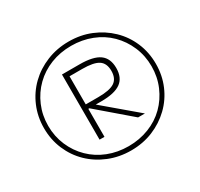

<svg xmlns="http://www.w3.org/2000/svg" viewBox="-153 -924 1164 1118"><g transform="rotate(-30 429.0 -365.0)"><path d="M429 1Q350 1 281 -27Q212 -55 161 -104.5Q110 -154 81.5 -221Q53 -288 53 -365Q53 -442 81.5 -509Q110 -576 161 -625.5Q212 -675 281 -703Q350 -731 429 -731Q509 -731 577 -703Q645 -675 696.5 -625.5Q748 -576 776.5 -509Q805 -442 805 -365Q805 -288 776.5 -221Q748 -154 696.5 -104.5Q645 -55 577 -27Q509 1 429 1ZM429 -28Q502 -28 566 -53Q630 -78 676.5 -124Q723 -170 749.5 -232Q776 -294 776 -365Q776 -436 749.5 -498Q723 -560 676.5 -606Q630 -652 566 -677Q502 -702 429 -702Q355 -702 291.5 -677Q228 -652 181 -606Q134 -560 107.5 -498Q81 -436 81 -365Q81 -294 107.5 -232Q134 -170 181 -124Q228 -78 291.5 -53Q355 -28 429 -28ZM300 -146V-584H418Q510 -584 551.5 -554Q593 -524 593 -459Q593 -394 551.5 -364Q510 -334 420 -334H310V-364H418Q495 -364 527.5 -386Q560 -408 560 -459Q560 -510 527.5 -531.5Q495 -553 418 -553H333V-146ZM559 -146 321 -350H364L605 -146Z"/></g></svg>

Font: M PLUS 2 ExtraLight
Style: Regular
Weight: 250
Designer: Coji Morishita
Foundry: UNDERFOREST DESIGN
Version: Version 1.001